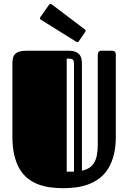

<svg xmlns="http://www.w3.org/2000/svg" viewBox="-20 -967 672 1006"><path d="M586.9 -252.4Q586.9 -196.8 576.2 -155Q565.4 -113.3 546.4 -83Q527.3 -52.7 501.5 -33.2Q475.6 -13.7 445.1 -2Q414.6 9.8 380.6 14.4Q346.7 19 312 19Q278.8 19 245.8 14.9Q212.9 10.7 183.3 0Q153.8 -10.7 128.4 -29.8Q103 -48.8 84.5 -79.1Q65.9 -109.4 55.4 -151.9Q44.9 -194.3 44.9 -252.4V-632.8Q44.9 -649.9 47.9 -662.6Q50.8 -675.3 59.1 -683.8Q67.4 -692.4 82 -696.8Q96.7 -701.2 120.1 -701.2H337.9Q366.2 -701.2 381.1 -692.9Q396 -684.6 402.1 -672.1Q408.2 -659.7 408.7 -645.8Q409.2 -631.8 409.2 -620.1V-72.8Q453.1 -81.5 472.7 -113.3Q492.2 -145 492.2 -207.5V-678.2Q492.2 -686.5 495.8 -693.8Q499.5 -701.2 512.2 -701.2H563Q567.4 -701.2 571.8 -700.7Q576.2 -700.2 579.6 -698Q583 -695.8 585 -691.2Q586.9 -686.5 586.9 -678.2ZM367.7 -628.9Q367.7 -639.6 366.2 -646Q364.7 -652.3 360.4 -655.5Q356 -658.7 348.6 -659.4Q341.3 -660.2 329.6 -660.2V-67.4H367.7ZM193.4 -864.3Q189 -867.2 189 -871.6Q189 -875 192.4 -878.9L237.3 -942.4Q240.7 -946.8 244.6 -946.8Q247.6 -946.8 251.5 -943.8L424.3 -813Q428.7 -809.1 428.7 -805.7Q428.7 -802.2 425.8 -798.8L393.1 -751Q390.1 -746.1 384.8 -746.1Q383.3 -746.1 381.8 -747.1Q380.4 -748 378.4 -749Z"/></svg>

Font: Fascinate Inline
Style: Regular
Weight: 900
Designer: Astigmatic (AOETI)
Foundry: Astigmatic (AOETI)
Version: Version 1.000